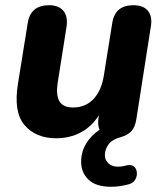

<svg xmlns="http://www.w3.org/2000/svg" viewBox="-20 -519 630 736"><path d="M478 186Q462 191 443 194Q424 197 406 197Q348 197 319.5 170Q291 143 291 101Q291 64 309.5 32.5Q328 1 362 -22Q353 -39 358 -71L359 -77Q331 -33 289 -11Q247 11 195 11Q117 11 74 -39.5Q31 -90 49 -199L86 -429Q96 -499 168 -499Q205 -499 223 -477.5Q241 -456 235 -416L201 -201Q194 -154 208 -130.5Q222 -107 260 -107Q308 -107 338.5 -139.5Q369 -172 378 -229L410 -429Q420 -499 491 -499Q530 -499 547.5 -477Q565 -455 558 -416L503 -64Q498 -32 484 -16.5Q470 -1 442 7Q411 15 396.5 34Q382 53 382 76Q382 95 396 107.5Q410 120 432 120Q439 120 446.5 119Q454 118 465 115Q483 111 493 119Q503 127 504.5 141Q506 155 499.5 167.5Q493 180 478 186Z"/></svg>

Font: Nunito ExtraBold
Style: Italic
Weight: 800
Italic angle: -9°
Designer: Vernon Adams
Foundry: Vernon Adams
Version: Version 3.601; ttfautohint (v1.8.2.53-6de2)